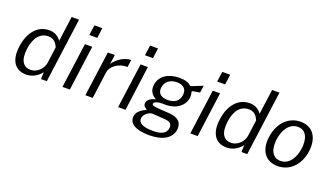

<svg xmlns="http://www.w3.org/2000/svg" viewBox="-81 -1357 3655 2127"><g transform="rotate(20 1747.0 -293.5)"><path d="M218 10C313 10 373 -53 395 -82L392 0H460L563 -762H476L436 -467C398 -519 353 -540 296 -540C158 -540 66 -428 43 -259C19 -85 89 10 218 10ZM247 -56C165 -56 113 -117 132 -263C151 -404 217 -473 308 -473C362 -473 400 -446 425 -384L399 -193C389 -124 324 -56 247 -56Z M717 -530 645 0H732L803 -530ZM745 -762 728 -642H822L838 -762Z M1002 0 1045 -321C1054 -387 1143 -459 1247 -453L1259 -540C1184 -540 1099 -488 1054 -419L1069 -530H987L915 0Z M1373 -530 1301 0H1388L1459 -530ZM1401 -762 1384 -642H1478L1494 -762Z M1729 175C1890 175 1988 113 2002 12C2012 -68 1969 -123 1855 -130C1808 -133 1771 -135 1745 -137C1673 -142 1648 -148 1650 -168C1653 -186 1677 -203 1750 -205C1759 -204 1772 -204 1779 -204C1923 -204 2002 -281 2014 -371C2017 -399 2012 -420 2009 -429C2005 -443 2006 -447 2029 -451C2052 -455 2067 -457 2099 -462L2111 -547C2072 -532 2026 -513 1995 -500C1986 -496 1974 -491 1969 -496C1939 -522 1899 -538 1833 -538C1701 -538 1604 -477 1589 -370C1581 -307 1602 -259 1665 -224C1604 -210 1570 -181 1565 -147C1562 -120 1576 -101 1602 -87C1609 -84 1609 -80 1601 -76C1539 -47 1502 -12 1496 35C1484 120 1564 175 1729 175ZM1789 -262C1708 -262 1666 -301 1676 -369C1685 -438 1739 -482 1820 -482C1901 -482 1941 -439 1930 -369C1921 -301 1872 -262 1789 -262ZM1752 116C1635 116 1575 86 1582 25C1590 -26 1648 -64 1686 -62L1831 -52C1898 -48 1921 -20 1915 25C1907 87 1855 116 1752 116Z M2224 -530 2152 0H2239L2310 -530ZM2252 -762 2235 -642H2329L2345 -762Z M2581 10C2676 10 2736 -53 2758 -82L2755 0H2823L2926 -762H2839L2799 -467C2761 -519 2716 -540 2659 -540C2521 -540 2429 -428 2406 -259C2382 -85 2452 10 2581 10ZM2610 -56C2528 -56 2476 -117 2495 -263C2514 -404 2580 -473 2671 -473C2725 -473 2763 -446 2788 -384L2762 -193C2752 -124 2687 -56 2610 -56Z M3183 10C3329 10 3434 -103 3456 -263C3478 -425 3406 -540 3259 -540C3114 -540 3007 -426 2985 -262C2962 -102 3036 10 3183 10ZM3193 -55C3092 -55 3058 -151 3073 -266C3089 -380 3149 -476 3249 -476C3350 -476 3384 -381 3369 -266C3353 -150 3295 -55 3193 -55Z"/></g></svg>

Font: Cheyenne Sans
Style: Italic
Weight: 400
Italic angle: -8.13011°
Designer: The Public Sans project authors (U.S. Web Design System), Libre Franklin designed by Pablo Impallari and Rodrigo Fuenzal
Foundry: The Cheyenne Sans Project Authors
Version: Version 2.007